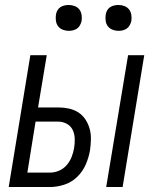

<svg xmlns="http://www.w3.org/2000/svg" viewBox="-20 -752 640 772"><path d="M407 0 495 -530H560L473 0ZM15 0 102 -530H168L133 -320H214Q236 -320 257 -315.5Q278 -311 295 -300Q312 -289 323.5 -271.5Q335 -254 340.5 -234Q346 -214 345.5 -192Q345 -170 342 -148Q337 -119 325 -91Q313 -63 290.5 -41Q268 -19 238.5 -9.5Q209 0 181 0ZM90 -58H181Q199 -58 217 -65.5Q235 -73 248 -88Q261 -103 268 -121Q275 -139 278 -157Q281 -175 280.5 -194Q280 -213 272.5 -229Q265 -245 249 -254Q233 -263 214 -263H123ZM456 -628Q444 -628 432.5 -632.5Q421 -637 414 -646Q407 -655 405 -667.5Q403 -680 405 -693Q406 -701 410.5 -709.5Q415 -718 422.5 -723Q430 -728 439 -730Q448 -732 456 -732Q469 -732 480.5 -727.5Q492 -723 499 -714Q506 -705 508 -692.5Q510 -680 508 -667Q506 -659 501.5 -650.5Q497 -642 489.5 -637Q482 -632 473.5 -630Q465 -628 456 -628ZM256 -628Q244 -628 232.5 -632.5Q221 -637 214 -646Q207 -655 205 -667.5Q203 -680 205 -693Q206 -701 210.5 -709.5Q215 -718 222.5 -723Q230 -728 239 -730Q248 -732 256 -732Q269 -732 280.5 -727.5Q292 -723 299 -714Q306 -705 308 -692.5Q310 -680 308 -667Q306 -659 301.5 -650.5Q297 -642 289.5 -637Q282 -632 273.5 -630Q265 -628 256 -628Z"/></svg>

Font: Iosevka Curly LtExObl
Style: Regular
Weight: 300
Width: 7
Italic angle: -9°
Monospace: yes
Designer: Belleve Invis
Foundry: Belleve Invis
Version: Version 11.1.0; ttfautohint (v1.8.3)